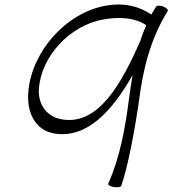

<svg xmlns="http://www.w3.org/2000/svg" viewBox="-20 -572 758 844"><path d="M667 -544C659 -532 652 -520 645 -508C593 -544 527 -561 450 -548C272 -519 122 -348 105 -174C95 -81 133 1 220 15C362 38 473 -84 563 -242C556 -204 551 -167 546 -130C530 -9 509 114 456 235C453 240 463 247 479 250C495 253 510 251 513 245C543 160 574 -9 592 -136C609 -266 640 -399 717 -523C721 -528 713 -537 699 -543C685 -548 670 -549 667 -544ZM254 -47C187 -57 146 -112 151 -182C161 -325 288 -462 437 -487C507 -499 575 -494 623 -461C613 -439 604 -416 597 -393C514 -203 412 -21 254 -47Z"/></svg>

Font: Nupuram ExtraLight Oblique
Style: Regular
Weight: 200
Designer: Santhosh Thottingal (santhosh.thottingal@gmail.com)
Foundry: SMC
Version: Version 1.000